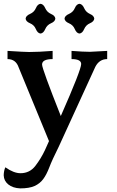

<svg xmlns="http://www.w3.org/2000/svg" viewBox="-36 -746 629 1031"><path d="M72.3 265.6Q32.2 263.7 8.5 244.4Q-15.1 225.1 -16.1 195.3Q-15.6 170.9 -7.3 152.3Q37.6 184.1 74.2 184.1Q123.5 184.1 153.8 144.8Q184.1 105.5 205.6 59.6L227.1 11.7L64.5 -383.3Q49.3 -428.7 4.4 -428.7V-472.7Q97.2 -466.8 120.6 -466.8Q170.4 -466.8 246.6 -472.7V-428.7Q189.9 -428.7 189.9 -399.4Q189.9 -377 290.5 -123Q399.9 -371.1 399.9 -402.3Q399.9 -428.7 348.1 -428.7V-472.7Q411.6 -467.8 446.8 -467.8Q461.4 -467.8 539.6 -472.7V-428.7Q497.6 -428.7 476.1 -387.7L279.8 41Q243.7 113.3 228.8 152.6Q213.9 191.9 196 215.8Q178.2 239.7 149.7 252.7Q121.1 265.6 72.3 265.6ZM390.6 -565.9Q375 -567.4 365.7 -589.6Q356.4 -611.8 334.2 -621.1Q312 -630.4 310.5 -646Q312 -661.6 334.2 -671.1Q356.4 -680.7 365.7 -702.4Q375 -724.1 390.6 -725.6Q406.2 -724.1 415.8 -702.4Q425.3 -680.7 447 -671.1Q468.8 -661.6 470.2 -646Q468.8 -630.4 447 -621.1Q425.3 -611.8 415.8 -589.6Q406.2 -567.4 390.6 -565.9ZM181.6 -565.9Q166 -567.4 156.7 -589.6Q147.5 -611.8 125.2 -621.1Q103 -630.4 101.6 -646Q103 -661.6 125.2 -671.1Q147.5 -680.7 156.7 -702.4Q166 -724.1 181.6 -725.6Q197.3 -724.1 206.8 -702.4Q216.3 -680.7 238 -671.1Q259.8 -661.6 261.2 -646Q259.8 -630.4 238 -621.1Q216.3 -611.8 206.8 -589.6Q197.3 -567.4 181.6 -565.9Z"/></svg>

Font: Kelvinch
Style: Bold
Weight: 700
Designer: Paul James Miller
Foundry: High-Logic / Made with FontCreator
Version: Version 3.501;March 28, 2021;FontCreator 13.0.0.2683 64-bit